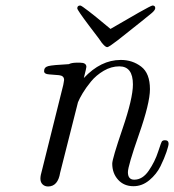

<svg xmlns="http://www.w3.org/2000/svg" viewBox="-20 -657 625 689"><path d="M125 -16.1Q125 -27.3 130.9 -46.9L207 -352.1Q207 -354 208.5 -360.6Q210 -367.2 210 -370.1Q210 -385.3 191.9 -387.2Q173.8 -389.2 156 -390.1Q138.2 -391.1 138.2 -401.9Q138.2 -416 153.6 -419.9Q168.9 -423.8 227.1 -426.8Q235.8 -431.6 253.9 -432.1H267.1Q290 -432.1 290 -417Q290 -413.1 280.8 -377Q341.8 -441.9 413.1 -441.9H414.1Q455.1 -441.9 486.6 -418Q518.1 -394 518.1 -336.9Q518.1 -287.1 478.5 -174.1Q439 -61 439 -39.1Q439 -12.2 461.9 -12.2Q491.7 -12.2 513.9 -44.7Q536.1 -77.1 547.6 -113Q559.1 -148.9 562 -150.9Q565.9 -153.8 571.8 -153.8Q585 -153.8 585 -141.1Q585 -134.3 577.4 -111.6Q569.8 -88.9 555.9 -60.5Q542 -32.2 516.1 -10.5Q490.2 11.2 459 11.2Q424.8 11.2 403.8 -12Q382.8 -35.2 382.8 -69.8Q382.8 -86.9 419.9 -195.6Q457 -304.2 457 -354Q457 -418.9 408.2 -418.9Q379.4 -418.9 352.3 -403.1Q325.2 -387.2 306.6 -364.5Q288.1 -341.8 276.6 -322.5Q265.1 -303.2 259.8 -290Q257.8 -284.2 195.8 -37.1Q188 11.7 152.8 12.2Q140.6 12.2 132.8 4.6Q125 -2.9 125 -16.1ZM257.3 -627Q257.3 -636.7 267.1 -637.2H268.1Q272 -637.2 299.1 -616.2Q326.2 -595.2 351.1 -574.2L376.5 -553.2Q425.3 -581.1 478 -611.8Q522 -636.7 527.3 -637.2Q537.1 -637.2 537.1 -627.9Q537.1 -621.1 525.1 -610.6Q513.2 -600.1 403.3 -513.2Q371.1 -488.3 365.2 -487.8Q362.3 -487.8 358.9 -490Q355.5 -492.2 351.8 -496.1Q348.1 -500 345.7 -502.9Q343.3 -505.9 339.4 -512Q335.4 -518.1 334.5 -519Q320.3 -537.1 300.3 -564Q257.3 -621.1 257.3 -627Z"/></svg>

Font: CMU Classical Serif
Style: Italic
Weight: 500
Italic angle: -14.04°
Version: Version 0.7.0